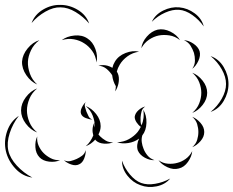

<svg xmlns="http://www.w3.org/2000/svg" viewBox="-92 -669 953 784"><path d="M37 -575Q50 -610 84 -630Q118 -650 155 -649Q192 -649 226 -628.5Q260 -608 272 -573Q248 -601 216.5 -620Q185 -639 155 -639Q126 -640 93.5 -621.5Q61 -603 37 -575ZM528 -580Q542 -610 574.5 -626Q607 -642 640 -639Q674 -636 703 -614.5Q732 -593 740 -561Q721 -588 693.5 -607.5Q666 -627 639 -629Q613 -631 582.5 -617.5Q552 -604 528 -580ZM485 -472Q488 -497 507.5 -519.5Q527 -542 552 -548Q577 -553 603.5 -540Q630 -527 643 -505Q623 -521 599.5 -524.5Q576 -528 556 -524Q536 -520 516.5 -507Q497 -494 485 -472ZM160 -505Q181 -521 212 -524Q243 -527 265 -512Q287 -498 297.5 -469Q308 -440 302 -414Q299 -441 284.5 -461Q270 -481 252 -492Q234 -504 210 -508.5Q186 -513 160 -505ZM60 -324Q34 -335 15.5 -362Q-3 -389 -2 -418Q0 -446 21 -471.5Q42 -497 69 -505Q46 -488 34.5 -463.5Q23 -439 22 -417Q21 -394 30 -368.5Q39 -343 60 -324ZM659 -505Q678 -504 697.5 -491Q717 -478 723 -460Q728 -442 718 -420.5Q708 -399 693 -388Q704 -404 704 -421.5Q704 -439 700 -453Q695 -468 686 -482.5Q677 -497 659 -505ZM386 -310Q383 -302 378 -296Q381 -307 381 -317Q369 -337 366 -362Q366 -362 366 -362Q357 -376 343.5 -387.5Q330 -399 310 -401Q340 -408 367 -392Q370 -406 377 -417Q391 -441 420.5 -452.5Q450 -464 476 -458Q449 -454 428.5 -439Q408 -424 397 -405Q389 -392 385 -377L386 -375Q394 -362 393.5 -344Q393 -326 386 -310ZM768 -440Q802 -428 821.5 -395Q841 -362 841 -326Q841 -290 821.5 -257Q802 -224 768 -212Q796 -235 813.5 -266Q831 -297 831 -326Q831 -355 813.5 -386Q796 -417 768 -440ZM693 -372Q717 -363 735.5 -339.5Q754 -316 754 -290Q754 -264 735.5 -240.5Q717 -217 693 -208Q713 -225 721.5 -247Q730 -269 730 -290Q730 -311 721.5 -333Q713 -355 693 -372ZM60 -128Q33 -138 13.5 -164Q-6 -190 -6 -218Q-6 -246 13.5 -272Q33 -298 60 -308Q38 -290 28 -265.5Q18 -241 18 -218Q18 -195 28 -170.5Q38 -146 60 -128ZM285 -181Q273 -181 258 -187Q243 -193 239 -204Q235 -215 242 -229.5Q249 -244 258 -252Q252 -242 255 -232Q258 -222 261 -213Q265 -204 269.5 -194.5Q274 -185 285 -181ZM258 -236Q282 -227 300.5 -203.5Q319 -180 319 -154Q319 -137 310 -120Q313 -117 316 -113Q326 -103 339.5 -95Q353 -87 370 -88Q354 -81 332.5 -82.5Q311 -84 299 -96L297 -99Q280 -80 258 -72Q269 -81 276.5 -92.5Q284 -104 289 -116Q281 -143 293 -168Q292 -157 295 -148Q295 -151 295 -154Q295 -175 286.5 -197Q278 -219 258 -236ZM539 -15Q520 -14 499.5 -25Q479 -36 471 -54Q467 -65 468.5 -78Q470 -91 476 -103Q457 -89 432 -85Q407 -81 386 -88Q413 -89 434.5 -101Q456 -113 470 -130Q477 -139 483 -151Q473 -158 465.5 -169.5Q458 -181 458 -192Q460 -207 473.5 -219Q487 -231 501 -234Q489 -226 486 -214Q483 -202 482 -190Q482 -182 482 -173.5Q482 -165 486 -157Q492 -171 494 -187.5Q496 -204 493 -221Q507 -198 506 -167Q505 -136 489 -116Q485 -102 487 -88Q489 -74 494 -62Q499 -48 510 -34.5Q521 -21 539 -15ZM40 56Q0 51 -29.5 19Q-59 -13 -68 -52Q-77 -92 -63 -133Q-49 -174 -15 -196Q-40 -164 -52.5 -125Q-65 -86 -58 -54Q-51 -23 -23.5 7Q4 37 40 56ZM693 -192Q711 -185 726.5 -167.5Q742 -150 742 -130Q742 -110 726.5 -92.5Q711 -75 693 -68Q708 -81 713 -97.5Q718 -114 718 -130Q718 -146 713 -162.5Q708 -179 693 -192ZM153 -15Q134 -6 108.5 -9Q83 -12 69 -27Q54 -43 52.5 -68Q51 -93 60 -112Q58 -91 66 -73.5Q74 -56 86 -44Q98 -32 115 -23Q132 -14 153 -15ZM258 -56Q259 -41 252 -22.5Q245 -4 231 2Q217 9 198.5 2.5Q180 -4 169 -15Q183 -8 196.5 -11.5Q210 -15 221 -20Q232 -25 243 -33Q254 -41 258 -56ZM693 -52Q691 -30 675.5 -8Q660 14 638 19Q616 25 592 14Q568 3 555 -15Q573 -2 594 -0.5Q615 1 632 -4Q649 -8 666 -20Q683 -32 693 -52ZM603 60Q582 85 547 92Q512 99 481 87Q450 76 428 48Q406 20 406 -13Q417 18 438.5 43.5Q460 69 484 78Q509 87 541.5 81.5Q574 76 603 60Z"/></svg>

Font: Rubik Puddles
Style: Regular
Weight: 400
Designer: Hubert and Fischer, NaN
Foundry: Hubert and Fischer, NaN
Version: Version 2.200